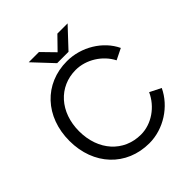

<svg xmlns="http://www.w3.org/2000/svg" viewBox="-236 -1028 1194 1194"><g transform="rotate(-45 360.5 -431.5)"><path d="M388 12C513 12 633 -66 685 -177L611 -214C571 -125 482 -63 389 -63C238 -63 131 -181 131 -350C131 -517 237 -635 386 -635C477 -635 567 -578 608 -497L681 -533C631 -639 511 -712 386 -712C186 -712 46 -562 46 -350C46 -138 187 12 388 12ZM334 -746H434L555 -875H465L384 -792L303 -875H213Z"/></g></svg>

Font: HB Figtree Prototype
Style: Regular
Weight: 400
Designer: Alfredo Marco Pradil
Foundry: Hanken Design Co.®
Version: Version 1.002;Glyphs 3.2 (3228)